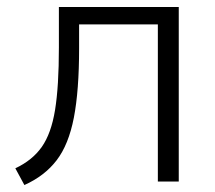

<svg xmlns="http://www.w3.org/2000/svg" viewBox="-20 -521 617 551"><path d="M50 10 24 -38Q73 -61 100 -99.5Q127 -138 138 -205.5Q149 -273 149 -385V-501H493V0H433V-451H207V-383Q207 -261 192 -183.5Q177 -106 142.5 -61Q108 -16 50 10Z"/></svg>

Font: Winston Light
Style: Regular
Weight: 300
Designer: Original fonts by Vernon Adams / Changes by Cristiano Sobral
Foundry: Original fonts by Vernon Adams / Changes by Cristiano Sobral
Version: Version 2.503;July 17, 2020;FontCreator 13.0.0.2655 64-bit